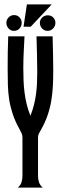

<svg xmlns="http://www.w3.org/2000/svg" viewBox="-20 -848 272 868"><path d="M86.4 -727.1 101.6 -828.1H213.9L118.7 -727.1ZM160.2 -744.6Q160.2 -758.8 170.7 -768.8Q181.2 -778.8 195.8 -778.8Q211.4 -778.8 220.9 -768.8Q230.5 -758.8 230.5 -744.6Q230.5 -730.5 220.2 -719.5Q210 -708.5 195.3 -708.5Q180.2 -708.5 170.2 -719.5Q160.2 -730.5 160.2 -744.6ZM8.8 -744.6Q8.8 -758.8 18.8 -769.3Q28.8 -779.8 43.9 -779.8Q58.6 -779.8 68.4 -769.3Q78.1 -758.8 78.1 -744.6Q78.1 -729.5 68.1 -719Q58.1 -708.5 43 -708.5Q28.3 -708.5 18.6 -719.5Q8.8 -730.5 8.8 -744.6ZM60.1 0Q72.8 -9.8 77.1 -23.7Q81.5 -37.6 81.5 -52.2V-226.6Q81.5 -236.3 77.9 -244.9Q74.2 -253.4 69.3 -261.7Q48.8 -298.8 37.8 -331.5Q26.9 -364.3 21.7 -396.7Q16.6 -429.2 15.6 -464.1Q14.6 -499 14.6 -540Q14.6 -575.7 15.1 -611.8Q15.6 -647.9 17.1 -683.6H90.8Q88.9 -647.9 87.2 -612.3Q85.4 -576.7 85.4 -541Q85.4 -513.2 86.4 -485.6Q87.4 -458 90.8 -430.9Q94.2 -403.8 100.6 -377.2Q106.9 -350.6 117.7 -324.7Q127.4 -349.6 133.5 -373.8Q139.6 -397.9 142.8 -422.1Q146 -446.3 147.2 -471.2Q148.4 -496.1 148.4 -522Q148.4 -563 147.2 -603.3Q146 -643.6 145 -683.6H217.8Q218.8 -645.5 219.7 -607.2Q220.7 -568.8 220.7 -529.8Q220.7 -493.2 219 -459Q217.3 -424.8 211.7 -391.8Q206.1 -358.9 195.1 -326.7Q184.1 -294.4 165.5 -261.7Q160.6 -253.4 156.2 -244.9Q151.9 -236.3 151.9 -226.6V-137.7V-139.2V-52.2Q151.9 -37.6 156.5 -23.7Q161.1 -9.8 173.3 0Z"/></svg>

Font: XAYAX
Style: Regular
Weight: 400
Designer: Peter Wiegel
Foundry: Peter Wiegel
Version: Version 1.000 2009 initial release